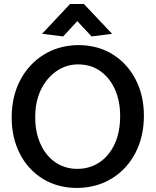

<svg xmlns="http://www.w3.org/2000/svg" viewBox="-20 -920 773 954"><path d="M365 14Q266 14 192 -32Q118 -78 78 -157.5Q38 -237 38 -336Q38 -440 80 -520.5Q122 -601 196 -647.5Q270 -694 367 -696Q467 -696 540.5 -649.5Q614 -603 654.5 -524Q695 -445 695 -345Q695 -241 653 -160.5Q611 -80 537 -34Q463 12 365 14ZM364 -81Q425 -81 473 -112.5Q521 -144 549 -203Q577 -262 577 -344Q577 -418 551 -476Q525 -534 478 -567Q431 -600 368 -600Q309 -600 260.5 -566.5Q212 -533 183.5 -474.5Q155 -416 155 -338Q155 -263 181 -205Q207 -147 254.5 -114Q302 -81 364 -81ZM364 -815 435 -739 537 -752 397 -900H328L189 -752L294 -739Z"/></svg>

Font: Catamaran SemiBold
Style: Regular
Weight: 600
Designer: Pria Ravichandran
Version: Version 2.000